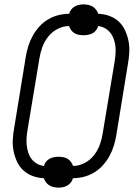

<svg xmlns="http://www.w3.org/2000/svg" viewBox="-20 -806 640 877"><path d="M247 51Q236 51 225 48.5Q214 46 205 40.5Q196 35 190 26.5Q184 18 180 8Q154 7 129.5 -2Q105 -11 86.5 -28Q68 -45 57.5 -68Q47 -91 42 -116.5Q37 -142 38.5 -169Q40 -196 45 -223L98 -548Q102 -572 109.5 -596Q117 -620 129.5 -642.5Q142 -665 159.5 -684.5Q177 -704 200 -717.5Q223 -731 247.5 -737Q272 -743 296 -743Q298 -753 305 -762Q312 -771 321.5 -776.5Q331 -782 341.5 -784Q352 -786 362 -786Q373 -786 384 -783.5Q395 -781 404 -775.5Q413 -770 419 -761.5Q425 -753 429 -743Q456 -742 480.5 -733Q505 -724 523 -707Q541 -690 551.5 -667Q562 -644 567 -618.5Q572 -593 570.5 -566Q569 -539 564 -512L511 -187Q507 -163 499.5 -139Q492 -115 479.5 -92.5Q467 -70 449.5 -50.5Q432 -31 409 -17.5Q386 -4 361.5 2Q337 8 313 8Q311 18 304 27Q297 36 287.5 41.5Q278 47 267.5 49Q257 51 247 51ZM314 -48Q340 -48 365.5 -61Q391 -74 408.5 -96Q426 -118 435.5 -144Q445 -170 449 -196L503 -521Q506 -539 507.5 -557Q509 -575 507.5 -592Q506 -609 500.5 -625.5Q495 -642 485 -655Q475 -668 460.5 -676.5Q446 -685 428 -687Q426 -677 419 -668Q412 -659 402.5 -654Q393 -649 382.5 -647Q372 -645 362 -645Q351 -645 340 -647Q329 -649 320 -654.5Q311 -660 305 -668.5Q299 -677 295 -687Q269 -687 243.5 -674Q218 -661 200.5 -639Q183 -617 173.5 -591Q164 -565 160 -539L106 -214Q103 -196 101.5 -178Q100 -160 102 -143Q104 -126 109 -109.5Q114 -93 124 -80Q134 -67 148.5 -58.5Q163 -50 181 -48Q183 -58 190 -67Q197 -76 206.5 -81Q216 -86 226.5 -88Q237 -90 247 -90Q258 -90 269 -88Q280 -86 289 -80.5Q298 -75 304 -66.5Q310 -58 314 -48Z"/></svg>

Font: Iosevka Light Extended
Style: Italic
Weight: 300
Width: 7
Italic angle: -9°
Monospace: yes
Designer: Belleve Invis
Foundry: Belleve Invis
Version: Version 32.5.0; ttfautohint (v1.8.4)